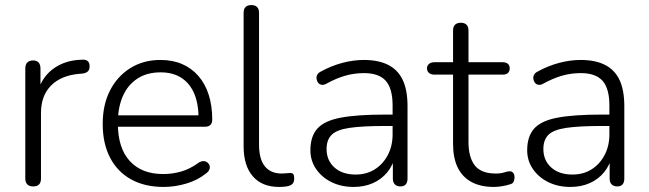

<svg xmlns="http://www.w3.org/2000/svg" viewBox="-20 -731 2567 759"><path d="M111 6Q96 6 88 -2Q80 -10 80 -25V-460Q80 -476 88 -484Q96 -492 111 -492Q125 -492 132.5 -484Q140 -476 140 -460V-371H130Q148 -430 194.5 -462Q241 -494 306 -495Q318 -496 326 -490Q334 -484 334 -471Q335 -457 328 -449.5Q321 -442 305 -440L291 -439Q220 -432 181 -392Q142 -352 142 -284V-25Q142 -10 134.5 -2Q127 6 111 6Z M627 8Q552 8 498 -22Q444 -52 415 -108Q386 -164 386 -241Q386 -317 415 -373.5Q444 -430 495.5 -462Q547 -494 614 -494Q663 -494 700.5 -477.5Q738 -461 764.5 -430.5Q791 -400 805 -356.5Q819 -313 819 -258Q819 -244 811.5 -237Q804 -230 791 -230H430V-275H781L765 -262Q765 -320 748 -360.5Q731 -401 697.5 -423Q664 -445 615 -445Q560 -445 522 -419.5Q484 -394 465 -349.5Q446 -305 446 -247V-242Q446 -146 493 -94.5Q540 -43 625 -43Q662 -43 696.5 -53Q731 -63 764 -87Q774 -94 783.5 -94Q793 -94 799.5 -89Q806 -84 808.5 -76.5Q811 -69 807.5 -60.5Q804 -52 794 -45Q762 -19 717 -5.5Q672 8 627 8Z M1083 8Q1016 8 979.5 -34Q943 -76 943 -153V-680Q943 -696 951 -703.5Q959 -711 974 -711Q988 -711 996 -703.5Q1004 -696 1004 -680V-160Q1004 -102 1027 -73.5Q1050 -45 1094 -45Q1104 -45 1111 -46Q1118 -47 1125 -47Q1134 -48 1138.5 -43.5Q1143 -39 1143 -25Q1143 -11 1136 -4Q1129 3 1113 6Q1106 7 1098.5 7.5Q1091 8 1083 8Z M1378 8Q1329 8 1290.5 -11Q1252 -30 1229.5 -63Q1207 -96 1207 -137Q1207 -191 1234 -222Q1261 -253 1325 -265.5Q1389 -278 1501 -278H1544V-233H1502Q1412 -233 1361.5 -225.5Q1311 -218 1291 -198Q1271 -178 1271 -142Q1271 -97 1302 -69Q1333 -41 1386 -41Q1429 -41 1461.5 -61.5Q1494 -82 1513 -118Q1532 -154 1532 -200V-314Q1532 -381 1505 -411.5Q1478 -442 1419 -442Q1381 -442 1345.5 -432Q1310 -422 1270 -400Q1259 -394 1250.5 -396Q1242 -398 1237.5 -404Q1233 -410 1231.5 -418.5Q1230 -427 1234 -435Q1238 -443 1248 -448Q1290 -471 1333.5 -482.5Q1377 -494 1418 -494Q1477 -494 1515.5 -474Q1554 -454 1572.5 -414Q1591 -374 1591 -311V-25Q1591 -10 1584 -2Q1577 6 1563 6Q1549 6 1541 -2Q1533 -10 1533 -25V-117H1543Q1534 -78 1511 -50Q1488 -22 1454 -7Q1420 8 1378 8Z M1933 8Q1879 8 1843 -12Q1807 -32 1789 -69.5Q1771 -107 1771 -162V-436H1697Q1684 -436 1676 -442.5Q1668 -449 1668 -461Q1668 -472 1676 -478.5Q1684 -485 1697 -485H1771V-610Q1771 -626 1779 -633.5Q1787 -641 1802 -641Q1816 -641 1824 -633.5Q1832 -626 1832 -610V-485H1967Q1981 -485 1988 -478.5Q1995 -472 1995 -461Q1995 -449 1988 -442.5Q1981 -436 1967 -436H1832V-170Q1832 -109 1857 -77Q1882 -45 1940 -45Q1960 -45 1973.5 -49.5Q1987 -54 1996 -54Q2003 -54 2008.5 -48Q2014 -42 2014 -29Q2014 -21 2010.5 -13Q2007 -5 1998 -3Q1987 1 1968 4.5Q1949 8 1933 8Z M2235 8Q2186 8 2147.5 -11Q2109 -30 2086.5 -63Q2064 -96 2064 -137Q2064 -191 2091 -222Q2118 -253 2182 -265.5Q2246 -278 2358 -278H2401V-233H2359Q2269 -233 2218.5 -225.5Q2168 -218 2148 -198Q2128 -178 2128 -142Q2128 -97 2159 -69Q2190 -41 2243 -41Q2286 -41 2318.5 -61.5Q2351 -82 2370 -118Q2389 -154 2389 -200V-314Q2389 -381 2362 -411.5Q2335 -442 2276 -442Q2238 -442 2202.5 -432Q2167 -422 2127 -400Q2116 -394 2107.5 -396Q2099 -398 2094.5 -404Q2090 -410 2088.5 -418.5Q2087 -427 2091 -435Q2095 -443 2105 -448Q2147 -471 2190.5 -482.5Q2234 -494 2275 -494Q2334 -494 2372.5 -474Q2411 -454 2429.5 -414Q2448 -374 2448 -311V-25Q2448 -10 2441 -2Q2434 6 2420 6Q2406 6 2398 -2Q2390 -10 2390 -25V-117H2400Q2391 -78 2368 -50Q2345 -22 2311 -7Q2277 8 2235 8Z"/></svg>

Font: Nunito ExtraLight Light
Style: Regular
Weight: 300
Version: Version 3.602